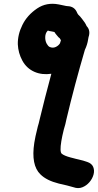

<svg xmlns="http://www.w3.org/2000/svg" viewBox="-20 -776 511 1002"><path d="M363 201Q388 210 409.5 201.5Q431 193 446.5 175Q462 157 468 135.5Q474 114 466.5 95.5Q459 77 435 69Q416 62 389 56Q383 55 376 53Q368 51 361 49Q354 48 349 46Q315 37 302 26Q291 16 300 -39Q304 -64 313 -100Q315 -108 321 -128Q326 -147 327 -155Q369 -332 423 -516Q436 -543 440 -571L442 -582Q454 -617 432 -640Q425 -657 410 -675L398 -690L388 -700Q385 -704 383 -708Q370 -743 332 -744Q327 -744 312.5 -747.5Q298 -751 286 -753Q223 -765 174 -732Q122 -697 97 -646Q72 -596 73 -545Q75 -499 97 -459Q119 -419 160 -401Q199 -384 248 -391Q213 -261 188 -157Q186 -150 182 -132Q179 -123 177.5 -116.5Q176 -110 175 -106Q164 -63 159 -31Q141 86 191 134Q223 166 287 182Q288 182 330 192Q351 197 363 201ZM239 -531Q231 -535 224 -547.5Q217 -560 216 -577Q215 -602 229 -616H232Q233 -615 238 -614L250 -612Q257 -610 264 -609Q268 -602 274 -595L285 -582Q290 -577 292 -576Q296 -570 298 -566L293 -550Q285 -537 270 -530.5Q255 -524 239 -531Z"/></svg>

Font: Balsamiq Sans
Style: Bold Italic
Weight: 700
Italic angle: -12°
Designer: Michael Angeles
Foundry: Balsamiq SRL
Version: Version 1.020; ttfautohint (v1.8.4.7-5d5b);gftools[0.9.26]